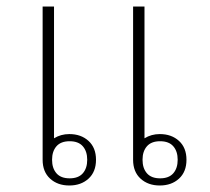

<svg xmlns="http://www.w3.org/2000/svg" viewBox="-20 -558 646 590"><path d="M193 12Q157 12 134 -9Q111 -30 111 -67V-538H146V-133Q167 -146 193 -146Q229 -146 252 -125Q275 -104 275 -67Q275 -30 252 -9Q229 12 193 12ZM194 -10Q221 -10 234.5 -25.5Q248 -41 248 -67Q248 -93 234.5 -108.5Q221 -124 194 -124Q167 -124 153.5 -108.5Q140 -93 140 -67Q140 -41 153.5 -25.5Q167 -10 194 -10ZM471 12Q435 12 412 -9Q389 -30 389 -67V-538H424V-133Q445 -146 471 -146Q507 -146 530 -125Q553 -104 553 -67Q553 -30 530 -9Q507 12 471 12ZM472 -10Q499 -10 512.5 -25.5Q526 -41 526 -67Q526 -93 512.5 -108.5Q499 -124 472 -124Q445 -124 431.5 -108.5Q418 -93 418 -67Q418 -41 431.5 -25.5Q445 -10 472 -10Z"/></svg>

Font: IBM Plex Sans Thai Looped ExtraLight
Style: Regular
Weight: 200
Designer: Mike Abbink, Paul van der Laan, Pieter van Rosmalen, Ben Mitchell, Mark Frömberg
Foundry: Bold Monday
Version: Version 1.0